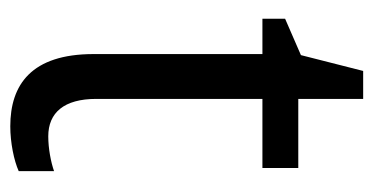

<svg xmlns="http://www.w3.org/2000/svg" viewBox="-192 -506 709 364"><g transform="rotate(90 162.0 -324.5)"><path d="M239 -62C194 -62 168 -92 168 -153V-468H299V-536H168V-659H115L85 -541L16 -511V-468H83V-148C83 -30 141 10 220 10C251 10 285 3 305 -6V-73C288 -67 262 -62 239 -62Z"/></g></svg>

Font: Noto Sans Armenian SemiCondensed
Style: Regular
Weight: 400
Width: 4
Designer: Monotype Design Team
Foundry: Monotype Imaging Inc.
Version: Version 2.008